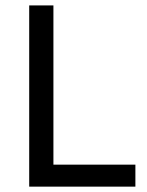

<svg xmlns="http://www.w3.org/2000/svg" viewBox="-20 -696 547 716"><path d="M88.9 0V-675.8H179.2V-82H484.9V0Z"/></svg>

Font: Lorenzo Sans
Style: Regular
Weight: 400
Foundry: Intel Corporation
Version: Version 1.00; ttfautohint (v1.5)